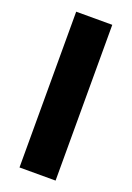

<svg xmlns="http://www.w3.org/2000/svg" viewBox="-121 -648 477 695"><g transform="rotate(20 117.5 -300.0)"><path d="M48 0V-600H187V0Z"/></g></svg>

Font: Big Shoulders Thin ExtraBold
Style: Regular
Weight: 800
Version: Version 2.002